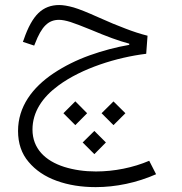

<svg xmlns="http://www.w3.org/2000/svg" viewBox="-20 -434 738 779"><path d="M220.2 -413.6C186.5 -413.6 158.7 -402.8 136.2 -381.3C113.3 -359.4 93.3 -323.2 76.2 -272.9L72.8 -264.2L118.7 -249L122.1 -257.3C148.9 -327.1 176.3 -353.5 219.7 -353.5C231.4 -353.5 247.1 -350.6 266.1 -344.7C285.2 -338.4 312.5 -328.1 348.1 -313.5C413.1 -286.1 460 -268.6 504.4 -256.8V-252C450.7 -242.7 397 -228.5 343.8 -209.5C290.5 -190.4 241.7 -166 198.2 -137.2C110.4 -78.6 53.2 -0.5 53.2 97.2C53.2 147.5 67.4 189.5 96.2 223.1C124.5 256.8 162.6 282.7 210.4 299.8C257.8 316.9 310.5 325.2 368.2 325.2C449.7 325.2 534.7 307.6 613.3 272.9L585.4 218.3C520.5 246.1 443.8 261.7 369.1 261.7C322.8 261.7 279.8 255.4 240.7 243.2C162.6 218.3 111.8 168 111.8 91.8C111.8 20 152.3 -39.6 216.8 -86.9C312 -157.2 453.6 -201.2 573.2 -215.8L578.6 -289.1C549.3 -296.4 519.5 -306.2 489.3 -317.9C459 -329.1 421.4 -344.7 377 -364.7C334.5 -383.8 301.8 -397 278.8 -403.8C255.9 -410.2 236.3 -413.6 220.2 -413.6ZM285.6 73.7 333.5 25.4 285.6 -22.9 237.3 25.4ZM440.4 73.7 488.8 25.4 440.4 -22.5 392.1 25.4ZM362.8 191.4 409.7 144 362.8 97.2 315.4 144Z"/></svg>

Font: Estedad Light
Style: Regular
Weight: 300
Designer: Amin Abedi
Version: Version 7.3